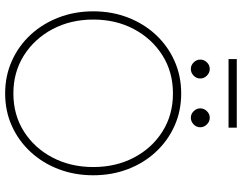

<svg xmlns="http://www.w3.org/2000/svg" viewBox="-117 -811 940 746"><g transform="rotate(90 353.0 -438.0)"><path d="M56 -330.5Q56 -242.5 93.2 -172.2Q130.5 -102 195.2 -61Q260 -20 343 -20Q426.5 -20 491 -61Q555.5 -102 592.2 -172.2Q629 -242.5 629 -330.5Q629 -418.5 592.2 -488.5Q555.5 -558.5 491 -599.2Q426.5 -640 343 -640Q260 -640 195.2 -599.2Q130.5 -558.5 93.2 -488.5Q56 -418.5 56 -330.5ZM24 -330.5Q24 -402.5 48 -464.8Q72 -527 115.2 -573.5Q158.5 -620 216.8 -646Q275 -672 343 -672Q411.5 -672 469.2 -646Q527 -620 570.2 -573.5Q613.5 -527 637.2 -464.8Q661 -402.5 661 -330.5Q661 -258 637.2 -195.8Q613.5 -133.5 570.2 -86.8Q527 -40 469.2 -14Q411.5 12 343 12Q275 12 216.8 -14Q158.5 -40 115.2 -86.8Q72 -133.5 48 -195.8Q24 -258 24 -330.5ZM437.5 -709.5Q422.5 -709.5 411.8 -720.8Q401 -732 401 -746Q401 -760.5 411.8 -771.8Q422.5 -783 437.5 -783Q452 -783 463.2 -772Q474.5 -761 474.5 -746Q474.5 -731 463.2 -720.2Q452 -709.5 437.5 -709.5ZM248 -709.5Q233 -709.5 222.2 -720.8Q211.5 -732 211.5 -746Q211.5 -760.5 222.2 -771.8Q233 -783 248 -783Q262.5 -783 273.8 -772Q285 -761 285 -746Q285 -731 273.8 -720.2Q262.5 -709.5 248 -709.5ZM209.5 -856V-888H476V-856Z"/></g></svg>

Font: League Spartan Thin Thin
Style: Regular
Weight: 250
Version: Version 2.002